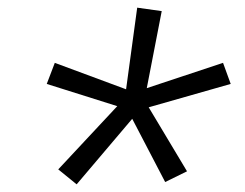

<svg xmlns="http://www.w3.org/2000/svg" viewBox="-20 -787 640 501"><path d="M180 -306 132 -345 286 -510 102 -568 123 -623 309 -554 338 -767 402 -758 363 -557 562 -623 582 -568 368 -507 468 -340 411 -312 325 -477Z"/></svg>

Font: Iosevka Slab Light Extended
Style: Italic
Weight: 300
Width: 7
Italic angle: -9°
Monospace: yes
Designer: Belleve Invis
Foundry: Belleve Invis
Version: Version 11.1.0; ttfautohint (v1.8.3)